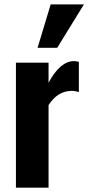

<svg xmlns="http://www.w3.org/2000/svg" viewBox="-20 -868 408 888"><path d="M153.8 -647 214.4 -847.7H368.2L244.6 -647ZM53.7 0V-578.1H204.6V-485.4Q258.3 -585.4 322.8 -585.4Q333 -585.4 344.7 -582V-441.9Q328.1 -447.8 309.1 -447.8Q276.4 -446.3 251.7 -430.9Q227.1 -415.5 204.6 -382.3V0Z"/></svg>

Font: Oswald
Style: DemiBold
Weight: 600
Designer: Vernon Adams
Foundry: Vernon Adams
Version: 3.0; ttfautohint (v0.95) -l 8 -r 50 -G 200 -x 0 -w "G" -W -c